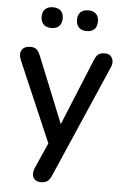

<svg xmlns="http://www.w3.org/2000/svg" viewBox="-60 -749 639 978"><g transform="rotate(5 260.0 -259.5)"><path d="M186 187Q168 187 156.5 177.5Q145 168 143.5 152.5Q142 137 149 119L217 -34V9L30 -426Q23 -444 25 -460Q27 -476 40 -485.5Q53 -495 75 -495Q94 -495 105 -486Q116 -477 125 -455L276 -82H248L401 -455Q410 -478 422 -486.5Q434 -495 455 -495Q473 -495 483.5 -485.5Q494 -476 496.5 -460.5Q499 -445 491 -427L241 148Q231 171 218.5 179Q206 187 186 187ZM352 -600Q326 -600 312 -614Q298 -628 298 -654Q298 -679 312 -692.5Q326 -706 352 -706Q377 -706 391 -692.5Q405 -679 405 -654Q405 -628 391.5 -614Q378 -600 352 -600ZM171 -600Q146 -600 131.5 -614Q117 -628 117 -654Q117 -679 131.5 -692.5Q146 -706 171 -706Q197 -706 211 -692.5Q225 -679 225 -654Q225 -628 211 -614Q197 -600 171 -600Z"/></g></svg>

Font: Nunito ExtraLight SemiBold
Style: Regular
Weight: 600
Version: Version 3.602